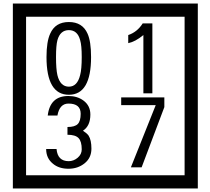

<svg xmlns="http://www.w3.org/2000/svg" viewBox="-20 -980 1195 1090"><path d="M1103 90H53V-960H1103ZM1028 15V-885H128V15ZM497 -656Q497 -442 371 -442Q244 -442 244 -656Q244 -744 265 -789Q294 -855 371 -855Q448 -855 477 -789Q497 -745 497 -656ZM444 -656Q444 -723 435 -752Q420 -809 371 -809Q322 -809 306 -752Q298 -723 298 -656Q298 -587 306 -553Q322 -488 371 -488Q419 -488 435 -554Q444 -587 444 -656ZM845 -450H794V-781Q748 -743 708 -735V-781Q759 -798 790 -847H845ZM499 -136Q499 -84 460.5 -53Q422 -22 369 -22Q314 -22 280 -51Q242 -82 242 -134H301Q307 -65 370 -65Q398 -65 421 -84.5Q444 -104 444 -132Q444 -177 426 -196Q408 -215 363 -215V-259Q405 -259 421.5 -276Q438 -293 438 -334Q438 -392 369 -392Q318 -392 306 -324H251Q264 -435 368 -435Q419 -435 454 -409Q493 -380 493 -330Q493 -265 451 -238Q475 -222 483 -210Q499 -185 499 -136ZM913 -372 784 -30H723L864 -383H668V-427H913Z"/></svg>

Font: Unicode BMP Fallback SIL
Style: Regular
Weight: 400
Foundry: NRSI, SIL International
Version: Version 5.1 Based on Unicode 5.1